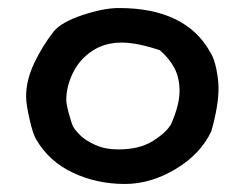

<svg xmlns="http://www.w3.org/2000/svg" viewBox="-20 -454 609 478"><path d="M506 -127Q479 -70 417 -33Q355 4 291 4Q221 4 161.5 -24Q102 -52 70 -107Q62 -120 53.5 -157.5Q45 -195 45 -214Q45 -254 65 -296.5Q85 -339 114 -376Q133 -399 185.5 -416.5Q238 -434 276 -434Q443 -434 504 -323Q513 -309 518.5 -282.5Q524 -256 524 -234Q524 -190 506 -127ZM378 -329Q321 -348 283 -348Q240 -348 208.5 -326.5Q177 -305 161 -271.5Q145 -238 145 -205Q145 -195 151.5 -171Q158 -147 162 -139Q166 -131 179.5 -117.5Q193 -104 217.5 -93Q242 -82 275 -82Q327 -82 360.5 -103Q394 -124 406 -145Q427 -193 427 -227Q427 -260 414.5 -284Q402 -308 378 -329Z"/></svg>

Font: Itim
Style: Regular
Weight: 400
Designer: Suppakit Chalermlarp
Version: Version 1.002g